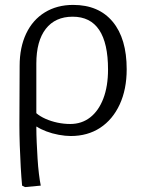

<svg xmlns="http://www.w3.org/2000/svg" viewBox="-20 -540 586 782"><path d="M82 222 70 216Q67 184 64.5 141Q62 98 60.5 52.5Q59 7 59 -32L60 -272Q60 -347 86.5 -403Q113 -459 162.5 -489.5Q212 -520 278 -520Q382 -520 439 -451.5Q496 -383 496 -258Q496 -176 467.5 -114.5Q439 -53 388 -19.5Q337 14 268 14Q246 14 219 9Q192 4 168.5 -5Q145 -14 130 -24H128Q128 7 129.5 40Q131 73 133 106Q135 139 138.5 167.5Q142 196 146 216ZM266 -35Q313 -35 347.5 -62Q382 -89 401 -139Q420 -189 420 -257Q420 -364 384 -418Q348 -472 276 -472Q205 -472 166.5 -422.5Q128 -373 128 -281V-79Q143 -66 165.5 -56Q188 -46 214 -40.5Q240 -35 266 -35Z"/></svg>

Font: Literata 18pt Light
Style: Regular
Weight: 300
Designer: Latin by Veronika Burian and Jose Scaglione. Greek by Irene Vlachou. Cyrillic by Vera Evstafieva.
Foundry: TypeTogether
Version: Version 3.103;gftools[0.9.29]